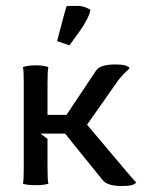

<svg xmlns="http://www.w3.org/2000/svg" viewBox="-20 -622 500 647"><path d="M172.4 -483.4Q172.9 -485.4 180.7 -514.9Q188.5 -544.4 195.6 -570.8Q202.6 -597.2 204.1 -601.1Q207 -602.1 243.2 -602.1Q250 -602.1 257.6 -600.3Q265.1 -598.6 270 -596.4Q274.9 -594.2 279.3 -592Q283.7 -589.8 284.2 -589.8Q284.2 -578.6 273.7 -558.1Q263.2 -537.6 251 -520.3Q238.8 -502.9 226.6 -486.6Q214.4 -470.2 213.9 -469.2Q210.4 -470.2 191.9 -476.8Q173.3 -483.4 172.4 -483.4ZM60.1 -58.1V-341.8Q60.1 -387.2 57.1 -396Q74.7 -401.9 100.1 -401.9Q125.5 -401.9 143.1 -396Q140.1 -387.2 140.1 -341.8V-234.9H204.1L304.2 -384.8Q317.9 -404.8 369.1 -404.8Q409.7 -404.8 417 -392.1L411.6 -386.7Q406.2 -381.8 401.1 -377Q396 -372.1 389.4 -364.7Q382.8 -357.4 378.9 -352.1L273.4 -201.7L404.3 -46.4Q427.2 -19 439 -7.3Q431.2 4.9 391.1 4.9Q341.8 4.9 325.7 -15.1L199.2 -171.9H116.2L140.1 -154.3V-58.1Q140.1 -11.7 143.1 -2.9Q128.4 2 100.1 2Q71.8 2 57.1 -2.9Q60.1 -11.7 60.1 -58.1Z"/></svg>

Font: Nikodecs
Style: Medium
Weight: 500
Version: Version 0.29